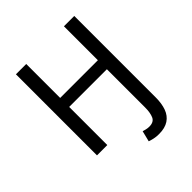

<svg xmlns="http://www.w3.org/2000/svg" viewBox="-223 -794 1099 1099"><g transform="rotate(-45 326.0 -245.0)"><path d="M427.4 165.2Q405.4 165.2 387.4 161.2Q369.3 157.2 356.1 152.5L372.2 87.2Q382 90.2 393.8 92.9Q405.5 95.7 418.3 95.7Q454.8 95.7 466.6 69.9Q478.4 44 478.4 0.2V-308.6H173.2V0H89.7V-656.3H173.2V-381.5H478.4V-656.3H562V3.1Q562 52.8 548.8 89.1Q535.6 125.5 505.7 145.4Q475.8 165.2 427.4 165.2Z"/></g></svg>

Font: Source Sans 3 VF
Style: Regular
Weight: 200
Designer: Paul D. Hunt
Foundry: Adobe
Version: Version 3.046;hotconv 1.0.118;makeotfexe 2.5.65603